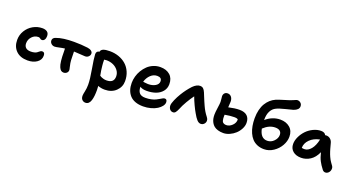

<svg xmlns="http://www.w3.org/2000/svg" viewBox="-59 -1553 4798 2609"><g transform="rotate(20 2340.0 -248.5)"><path d="M270 -9.8Q163.6 -9.8 103.8 -68.8Q43.9 -127.9 43.9 -225.1Q43.9 -297.4 81.1 -358.9Q118.2 -420.4 180.4 -455.8Q242.7 -491.2 314.9 -491.2Q356.4 -491.2 382.8 -472.2Q409.2 -453.1 409.2 -410.2Q409.2 -378.4 395.5 -358.2Q381.8 -337.9 356.9 -337.9Q343.8 -337.9 332 -348.9Q320.3 -359.9 304.2 -359.9Q249.5 -359.9 211.7 -319.1Q173.8 -278.3 173.8 -224.1Q173.8 -183.1 198 -160.6Q222.2 -138.2 270 -138.2Q299.3 -138.2 321.5 -144Q343.8 -149.9 355.7 -158.2Q367.7 -166.5 377.2 -174.8Q386.7 -183.1 396.7 -189Q406.7 -194.8 418.9 -194.8Q438.5 -194.8 447.8 -182.9Q457 -170.9 457 -144Q457 -84.5 403.8 -47.1Q350.6 -9.8 270 -9.8Z M786.6 -22Q764.2 -22 748.8 -34.9Q733.4 -47.9 721.7 -75.2Q695.8 -131.8 695.8 -297.9Q695.8 -323.7 694.8 -335.9Q660.2 -332 615.7 -322Q571.3 -312 552.7 -312Q523.9 -312 503.4 -331.1Q482.9 -350.1 482.9 -377Q482.9 -415 527.8 -429.2Q621.1 -463.9 781.7 -463.9Q885.3 -463.9 978.5 -452.1Q1013.2 -447.8 1034.4 -431.9Q1055.7 -416 1055.7 -393.1Q1055.7 -368.2 1036.1 -349.1Q1016.6 -330.1 986.8 -330.1Q970.2 -330.1 913.3 -334.5Q856.4 -338.9 823.7 -339.8Q825.7 -284.2 825.7 -255.9Q825.7 -209.5 831.8 -172.9Q837.9 -136.2 844.2 -113.8Q850.6 -91.3 850.6 -80.1Q850.6 -54.7 832 -38.3Q813.5 -22 786.6 -22Z M1206.5 261.2Q1178.2 261.2 1158.2 241.5Q1138.2 221.7 1138.2 184.1Q1138.2 164.1 1148.7 117.2Q1159.2 70.3 1159.2 19Q1159.2 -60.1 1134.3 -198.5Q1109.4 -336.9 1106.4 -403.8Q1105.5 -426.8 1117.4 -440.9Q1129.4 -455.1 1149.4 -455.1Q1155.8 -485.4 1188 -498.3Q1220.2 -511.2 1282.2 -511.2Q1351.1 -511.2 1411.4 -490Q1471.7 -468.8 1516.8 -429.4Q1562 -390.1 1588.1 -330.6Q1614.3 -271 1614.3 -198.2Q1614.3 -113.8 1552.5 -54.4Q1490.7 4.9 1391.6 4.9Q1338.4 4.9 1293.5 -13.2Q1296.4 15.1 1296.4 45.9Q1296.4 92.8 1292.5 128.7Q1288.6 164.6 1279.1 196Q1269.5 227.5 1251.2 244.4Q1232.9 261.2 1206.5 261.2ZM1246.6 -367.2Q1246.6 -331.1 1251 -289.3Q1255.4 -247.6 1259 -223.9Q1262.7 -200.2 1271.5 -152.8Q1288.1 -143.1 1296.9 -138.4Q1305.7 -133.8 1326.9 -127.9Q1348.1 -122.1 1371.6 -122.1Q1478.5 -122.1 1478.5 -216.8Q1478.5 -265.1 1449.7 -303.2Q1420.9 -341.3 1376.5 -360.6Q1332 -379.9 1282.2 -379.9Q1270 -379.9 1245.6 -376Q1245.6 -374.5 1246.1 -371.6Q1246.6 -368.7 1246.6 -367.2Z M1959 40Q1894.5 40 1845.5 22Q1796.4 3.9 1766.4 -29.5Q1736.3 -63 1721.2 -107.4Q1706.1 -151.9 1706.1 -207Q1706.1 -254.4 1719.2 -302.2Q1732.4 -350.1 1758.3 -393.3Q1784.2 -436.5 1819.3 -470Q1854.5 -503.4 1901.9 -523.2Q1949.2 -543 2002 -543Q2088.9 -543 2141.1 -496.8Q2193.4 -450.7 2193.4 -365.2Q2193.4 -304.2 2156.7 -260Q2120.1 -215.8 2062 -195.3Q2003.9 -174.8 1932.1 -174.8Q1868.7 -174.8 1835.9 -199.2V-198.2Q1835.9 -140.6 1862.1 -110.4Q1888.2 -80.1 1948.2 -80.1Q1993.7 -80.1 2032 -88.6Q2070.3 -97.2 2095 -109.1Q2119.6 -121.1 2138.9 -133.1Q2158.2 -145 2174.3 -153.6Q2190.4 -162.1 2203.1 -162.1Q2237.3 -162.1 2237.3 -118.2Q2237.3 -91.3 2216.1 -63.2Q2194.8 -35.2 2158.7 -12.2Q2122.6 10.7 2069.6 25.4Q2016.6 40 1959 40ZM2002 -416Q1948.7 -416 1907.2 -376.7Q1865.7 -337.4 1847.2 -275.9Q1850.1 -275.9 1874.5 -272Q1898.9 -268.1 1918.9 -268.1Q1982.9 -268.1 2025.1 -293.7Q2067.4 -319.3 2067.4 -359.9Q2067.4 -416 2002 -416Z M2369.1 -23.9Q2338.9 -23.9 2321.5 -46.6Q2304.2 -69.3 2304.2 -101.1Q2304.2 -127.4 2327.4 -181.4Q2350.6 -235.4 2381.8 -286.1Q2430.2 -366.2 2494.1 -435.1Q2546.9 -487.8 2595.2 -487.8Q2623 -487.8 2640.9 -472.4Q2658.7 -457 2673.8 -420.9Q2677.7 -411.6 2692.1 -375.7Q2706.5 -339.8 2719.7 -309.1Q2732.9 -278.3 2745.1 -252Q2776.9 -181.2 2821.3 -125Q2830.1 -112.3 2833.7 -106.7Q2837.4 -101.1 2840.3 -92.3Q2843.3 -83.5 2843.3 -73.2Q2843.3 -44.9 2823.5 -24.9Q2803.7 -4.9 2776.9 -4.9Q2747.1 -4.9 2720.5 -34.2Q2693.8 -63.5 2665 -116.2Q2642.6 -153.3 2613.8 -214.6Q2585 -275.9 2566.9 -326.2Q2530.8 -277.8 2493.4 -213.9Q2456.1 -149.9 2434.1 -94.2Q2418.5 -58.1 2404.5 -41Q2390.6 -23.9 2369.1 -23.9Z M2910.2 -186Q2910.2 -220.7 2919.7 -286.6Q2929.2 -352.5 2929.2 -376Q2929.2 -397.5 2925.5 -423.6Q2921.9 -449.7 2921.9 -457Q2921.9 -484.4 2938 -502.2Q2954.1 -520 2981.9 -520Q3015.6 -520 3036.4 -494.1Q3057.1 -468.3 3057.1 -425.8Q3057.1 -392.1 3052.2 -344.2Q3143.6 -365.2 3210 -365.2Q3283.7 -365.2 3321.3 -329.8Q3358.9 -294.4 3358.9 -229Q3358.9 -186 3336.2 -142.3Q3313.5 -98.6 3278.1 -65.9Q3242.7 -33.2 3196.8 -12.7Q3150.9 7.8 3106.9 7.8Q3063 7.8 3028.3 -2.9Q2993.7 -13.7 2971.9 -31.5Q2950.2 -49.3 2936 -74.7Q2921.9 -100.1 2916 -127.2Q2910.2 -154.3 2910.2 -186ZM3040 -213.9Q3040 -192.9 3041 -179.7Q3042 -166.5 3045.7 -151.4Q3049.3 -136.2 3056.4 -127.9Q3063.5 -119.6 3076.7 -113.8Q3089.8 -107.9 3108.9 -107.9Q3153.3 -107.9 3192.1 -144.8Q3231 -181.6 3231 -230Q3231 -237.3 3216.3 -242.2Q3201.7 -247.1 3177.2 -247.1Q3120.1 -247.1 3041 -232.9Q3041 -229.5 3040.5 -223.1Q3040 -216.8 3040 -213.9Z M3700.7 24.9Q3646.5 24.9 3602.3 6.1Q3558.1 -12.7 3528.3 -44.9Q3498.5 -77.1 3478.5 -122.3Q3458.5 -167.5 3449.5 -218.8Q3440.4 -270 3440.4 -328.1Q3440.4 -394 3454.1 -449.5Q3467.8 -504.9 3492.4 -545.2Q3517.1 -585.4 3549.1 -614Q3581.1 -642.6 3620.6 -660.2Q3656.2 -675.8 3722.4 -695.1Q3788.6 -714.4 3806.6 -721.2Q3825.7 -727.5 3847.4 -737.3Q3869.1 -747.1 3883.1 -752.4Q3897 -757.8 3906.7 -757.8Q3930.7 -757.8 3951.2 -740.2Q3971.7 -722.7 3971.7 -690.9Q3971.7 -641.1 3897.5 -615.2Q3880.4 -609.9 3792 -588.1Q3703.6 -566.4 3665.5 -546.9Q3620.6 -525.9 3595.2 -477.8Q3569.8 -429.7 3569.8 -355V-348.1Q3611.3 -386.2 3665.3 -408.2Q3719.2 -430.2 3776.9 -430.2Q3861.8 -430.2 3916.3 -383.3Q3970.7 -336.4 3970.7 -252Q3970.7 -187 3934.8 -123.3Q3898.9 -59.6 3835.7 -17.3Q3772.5 24.9 3700.7 24.9ZM3749.5 -305.2Q3661.1 -305.2 3580.6 -229Q3606.4 -98.1 3703.6 -98.1Q3758.8 -98.1 3799.3 -140.1Q3839.8 -182.1 3839.8 -230Q3839.8 -266.6 3816.9 -285.9Q3793.9 -305.2 3749.5 -305.2Z M4215.3 -38.1Q4140.6 -38.1 4095.9 -76.4Q4051.3 -114.7 4051.3 -179.2Q4051.3 -230 4076.4 -283.4Q4101.6 -336.9 4141.8 -379.2Q4182.1 -421.4 4237.5 -448.2Q4293 -475.1 4349.1 -475.1Q4403.3 -475.1 4419.4 -439Q4431.2 -440.9 4436 -440.9Q4469.2 -440.9 4493.4 -421.1Q4517.6 -401.4 4526.4 -370.1Q4528.3 -363.8 4537.6 -329.1Q4546.9 -294.4 4548.8 -287.8Q4550.8 -281.2 4559.3 -253.4Q4567.9 -225.6 4572.3 -216.3Q4576.7 -207 4585.9 -184.3Q4595.2 -161.6 4603.8 -148.4Q4612.3 -135.3 4624.3 -116.5Q4636.2 -97.7 4650.4 -80.1Q4661.1 -66.4 4662.1 -46.1Q4663.1 -25.9 4655.5 -7.6Q4647.9 10.7 4631.6 23.9Q4615.2 37.1 4594.2 37.1Q4568.8 37.1 4551.3 15.1Q4510.7 -36.6 4486.1 -84.2Q4461.4 -131.8 4445.3 -202.1Q4407.2 -116.7 4345.9 -77.4Q4284.7 -38.1 4215.3 -38.1ZM4180.2 -169.9V-168.9Q4194.3 -164.1 4218.3 -164.1Q4269.5 -164.1 4312.3 -215.1Q4355 -266.1 4375 -359.9Q4285.6 -341.8 4232.9 -288.6Q4180.2 -235.4 4180.2 -169.9Z"/></g></svg>

Font: Shantell Sans Irregular
Style: Regular
Weight: 600
Designer: Stephen Nixon, Anya Danilova, Shantell Martin
Foundry: Arrow Type
Version: Version 1.006;[9816181b4]